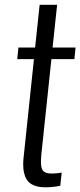

<svg xmlns="http://www.w3.org/2000/svg" viewBox="-20 -777 336 804"><path d="M169.9 7.3Q139.2 7.3 119.1 -2Q99.1 -11.2 90.1 -28.1Q81.1 -44.9 78.1 -68.4Q77.1 -78.6 77.1 -89.8Q77.1 -104.5 79.1 -120.1L122.1 -529.3H52.2L57.1 -578.1H127L146 -756.8H219.2L200.2 -578.1H296.4L291.5 -529.3H195.3L152.8 -127Q151.4 -112.3 151.4 -100.6Q151.4 -77.6 157.2 -66.9Q165.5 -50.3 196.3 -50.3Q216.3 -50.3 238.3 -54.2L232.4 1Q199.2 7.3 169.9 7.3Z"/></svg>

Font: Oswald
Style: Light
Weight: 300
Designer: Vernon Adams
Foundry: Vernon Adams
Version: 3.0; ttfautohint (v0.95.6-bc232) -l 8 -r 50 -G 200 -x 0 -w "